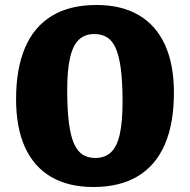

<svg xmlns="http://www.w3.org/2000/svg" viewBox="-20 -737 762 770"><path d="M362 -103.5Q401 -103.5 425.2 -126.5Q449.5 -149.5 460.5 -199.2Q471.5 -249 471.5 -328Q471.5 -408.5 464.5 -461.2Q457.5 -514 443.8 -544.5Q430 -575 408.5 -587.8Q387 -600.5 358.5 -600.5Q320 -600.5 296 -577.5Q272 -554.5 260.8 -505Q249.5 -455.5 249.5 -376Q249.5 -296 256.5 -243Q263.5 -190 277.5 -159.5Q291.5 -129 312.5 -116.2Q333.5 -103.5 362 -103.5ZM367 -717Q467 -717 536.2 -676.5Q605.5 -636 641.5 -557.5Q677.5 -479 677.5 -364.5Q677.5 -242.5 641.2 -158.2Q605 -74 533 -30.5Q461 13 354.5 13Q254.5 13 185.2 -27.5Q116 -68 80.2 -146.5Q44.5 -225 44.5 -339.5Q44.5 -461.5 80.5 -545.8Q116.5 -630 188.2 -673.5Q260 -717 367 -717Z"/></svg>

Font: Newsreader 7pt
Style: Bold
Weight: 700
Designer: Hugues Gentile
Foundry: Production Type
Version: Version 1.003